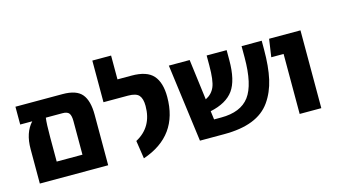

<svg xmlns="http://www.w3.org/2000/svg" viewBox="-85 -1039 2375 1354"><g transform="rotate(-15 1102.0 -362.0)"><path d="M385 -568Q486 -568 526 -519.5Q566 -471 566 -369V0H67V-251Q67 -372 129 -438H41V-568ZM222 -119H410V-364Q410 -404 397.5 -421Q385 -438 349 -438H228Q222 -395 222 -298Z M822 18 802 -114Q929 -182 929 -336Q929 -389 908 -413.5Q887 -438 828 -438H649V-742H786V-568H889Q1000 -568 1046.5 -515.5Q1093 -463 1093 -358Q1093 -74 822 18Z M1692 -568H1839V-504Q1839 -379 1819 -290Q1799 -201 1751.5 -133.5Q1704 -66 1620 -33Q1536 0 1413 0H1236L1161 -568H1313L1351 -271Q1398 -294 1417.5 -340Q1437 -386 1437 -495V-568H1583V-495Q1583 -347 1532 -276.5Q1481 -206 1363 -181L1371 -119H1423Q1566 -119 1629 -203Q1692 -287 1692 -486Z M1964 0V-438H1874L1893 -568H2122V0Z"/></g></svg>

Font: FiraGO
Style: Bold
Weight: 700
Designer: bBox Type
Foundry: bBox Type GmbH
Version: Version 1.001;PS 001.001;hotconv 1.0.88;makeotf.lib2.5.64775